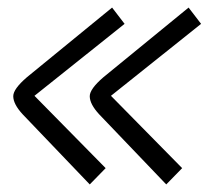

<svg xmlns="http://www.w3.org/2000/svg" viewBox="-20 -505 587 507"><path d="M217 -251Q217 -270 253 -301L478 -485L511 -442L273 -252L461 -61L419 -18L242 -203Q217 -230 217 -251ZM15 -251Q15 -270 51 -301L276 -485L309 -442L71 -252L259 -61L217 -18L40 -203Q15 -230 15 -251Z"/></svg>

Font: Bellota Text
Style: Italic
Weight: 400
Italic angle: -7.5°
Designer: Kemie Guaida
Foundry: Kemie Guaida
Version: Version 4.001